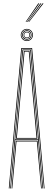

<svg xmlns="http://www.w3.org/2000/svg" viewBox="-20 -1074 304 1094"><path d="M30 0 101 -800H163L234 0H230L159 -796H105L34 0ZM46 0 70 -272H194L218 0H214L190 -268H74L50 0ZM38 0 108 -792H156L226 0H222L197 -276H67L42 0ZM67 -280H197L178.8 -486.2L152 -788H112L85.2 -486.2ZM71 -284 89.2 -486.2 116 -784H148L174.8 -486.2L193 -284ZM76 -288H188L170.5 -486.2L144 -780H120L93.5 -486.2ZM133 -840Q123.5 -840 115.5 -844.6Q107.5 -849.2 102.9 -857.2Q98.2 -865.2 98.2 -874.8Q98.2 -884.5 102.9 -892.4Q107.5 -900.2 115.5 -904.9Q123.5 -909.5 133 -909.5Q142.8 -909.5 150.6 -904.9Q158.5 -900.2 163.1 -892.4Q167.8 -884.5 167.8 -874.8Q167.8 -865.2 163.1 -857.2Q158.5 -849.2 150.6 -844.6Q142.8 -840 133 -840ZM133 -844Q145.8 -844 154.8 -853.1Q163.8 -862.2 163.8 -874.8Q163.8 -887.5 154.8 -896.5Q145.8 -905.5 133 -905.5Q120.5 -905.5 111.4 -896.5Q102.2 -887.5 102.2 -874.8Q102.2 -862.2 111.4 -853.1Q120.5 -844 133 -844ZM133 -848Q121.8 -848 114 -855.8Q106.2 -863.5 106.2 -874.8Q106.2 -886 114 -893.8Q121.8 -901.5 133 -901.5Q144.2 -901.5 152 -893.8Q159.8 -886 159.8 -874.8Q159.8 -863.5 152 -855.8Q144.2 -848 133 -848ZM133 -852Q142.5 -852 149.1 -858.8Q155.8 -865.5 155.8 -874.8Q155.8 -884.2 149.1 -890.9Q142.5 -897.5 133 -897.5Q123.8 -897.5 117 -890.9Q110.2 -884.2 110.2 -874.8Q110.2 -865.5 117 -858.8Q123.8 -852 133 -852ZM133 -856Q125.2 -856 119.8 -861.5Q114.2 -867 114.2 -874.8Q114.2 -882.5 119.8 -888Q125.2 -893.5 133 -893.5Q140.8 -893.5 146.2 -888Q151.8 -882.5 151.8 -874.8Q151.8 -867 146.2 -861.5Q140.8 -856 133 -856ZM133 -860Q147.8 -860 147.8 -874.8Q147.8 -889.5 133 -889.5Q118.2 -889.5 118.2 -874.8Q118.2 -860 133 -860ZM126 -949.5 198 -1054.5H204L130 -949.5ZM142 -949.5 222 -1054.5H228L146 -949.5ZM134 -949.5 210 -1054.5H216L138 -949.5Z"/></svg>

Font: Big Shoulders Inline Thin
Style: Regular
Weight: 100
Designer: Patric King
Foundry: XO Type Co
Version: Version 2.002